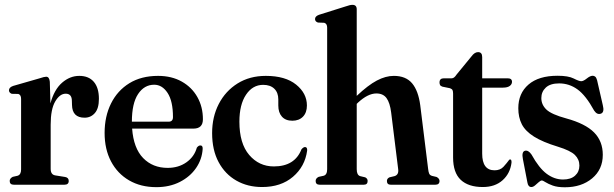

<svg xmlns="http://www.w3.org/2000/svg" viewBox="-20 -762 2532 792"><path d="M185.5 -424.5 188 -335.5Q203.5 -392.5 236 -420.8Q268.5 -449 307 -449Q346 -449 367 -424.5Q388 -400 388 -354.5Q388 -314.5 371.2 -295.5Q354.5 -276.5 329 -276.5Q278 -276.5 277 -329L276.5 -345.5Q276.5 -375.5 251 -375.5Q226.5 -375.5 207.8 -343.5Q189 -311.5 189 -247.5V-65.5Q189 -41.5 208 -38.5L248.5 -32Q263.5 -29.5 263.5 -15.5Q263.5 0 245.5 0H37.5Q20 0 20 -15.5Q20 -26 32.5 -32.5L52.5 -37Q67 -41.5 67 -63V-354Q67 -371 55.5 -374.5L28.5 -375Q17 -379.5 17 -389.5Q17 -401.5 34 -407.5L143.5 -439Q162.5 -445.5 170.5 -445.5Q183.5 -445.5 185.5 -424.5Z M817 -270Q817 -231.5 778 -231.5H525Q531 -150.5 570.5 -110Q610 -69.5 671.5 -69.5Q716.5 -69.5 749 -92.5Q781.5 -115.5 792 -153Q799.5 -162.5 806.5 -162Q816.5 -162.5 816 -148Q813.5 -105 788.8 -69Q764 -33 721.8 -11.5Q679.5 10 625 10Q560.5 10 512.5 -18Q464.5 -46 438 -96.2Q411.5 -146.5 411.5 -213.5Q411.5 -282 438 -335.2Q464.5 -388.5 513.8 -418.8Q563 -449 632 -449Q688 -449 729.8 -425.5Q771.5 -402 794.2 -361.5Q817 -321 817 -270ZM616 -412.5Q575 -412.5 549.5 -374Q524 -335.5 524 -260H675.5Q693.5 -260 693.5 -279Q693.5 -345 671.2 -378.8Q649 -412.5 616 -412.5Z M1246 -327Q1246 -297.5 1229.8 -280.8Q1213.5 -264 1186 -264Q1158 -264 1143 -280.8Q1128 -297.5 1128 -327V-352Q1128 -380 1111.5 -396Q1095 -412 1065.5 -412Q1022 -412 994.8 -371.2Q967.5 -330.5 967.5 -260Q967.5 -170 1008 -122.8Q1048.5 -75.5 1109.5 -75.5Q1196 -75.5 1223.5 -146Q1231.5 -155.5 1238.5 -155.5Q1248 -155 1247 -141Q1238 -75 1188.5 -32.8Q1139 9.5 1061 9.5Q1001.5 9.5 955 -17Q908.5 -43.5 881.8 -93.2Q855 -143 855 -213Q855 -280 882.5 -333.2Q910 -386.5 960 -417.8Q1010 -449 1076.5 -449Q1157 -449 1201.5 -413Q1246 -377 1246 -327Z M1451.5 -723.5V-366.5Q1498 -410.5 1534.5 -429.8Q1571 -449 1604.5 -449Q1654 -449 1679.8 -418.5Q1705.5 -388 1713.5 -328L1746 -65.5Q1747.5 -52 1750.5 -45.5Q1753.5 -39 1762 -36.5L1781 -32Q1793 -25.5 1793 -15.5Q1793 0 1775.5 0H1592Q1576 0 1576 -15.5Q1576 -25.5 1586.5 -30.5L1607.5 -35.5Q1625.5 -41 1622.5 -64L1593.5 -298Q1588.5 -338 1574.5 -357.2Q1560.5 -376.5 1532.5 -376.5Q1497.5 -376.5 1456.5 -338.5L1451.5 -333.5V-64Q1451.5 -40 1465.5 -35.5L1486.5 -30.5Q1496.5 -25.5 1496.5 -15.5Q1496.5 0 1480.5 0H1299Q1282 0 1282 -15.5Q1282 -26.5 1294.5 -32.5L1315 -37Q1329.5 -41 1329.5 -64V-648Q1329.5 -664.5 1317.5 -668L1291.5 -669Q1279.5 -673 1279.5 -683.5Q1279.5 -695 1296 -701L1404 -735Q1416 -739 1422.2 -740.5Q1428.5 -742 1434 -742Q1451.5 -742 1451.5 -723.5Z M1836.5 -398 1805 -404.5Q1797.5 -407 1795.2 -411.5Q1793 -416 1793 -422Q1793 -439 1811 -439H1843.5Q1853.5 -439 1863 -454L1924.5 -529Q1937.5 -547 1952 -547Q1969 -547 1969 -526.5V-439H2074Q2092 -439 2092 -424.5Q2092 -414.5 2082.8 -407.5Q2073.5 -400.5 2054.5 -400.5H1969V-128.5Q1969 -59.5 2020 -59.5Q2043.5 -59.5 2057 -74.2Q2070.5 -89 2081 -103.5Q2091 -107.5 2090 -91Q2084.5 -46.5 2053.2 -18.5Q2022 9.5 1971.5 9.5Q1912 9.5 1880.5 -20.2Q1849 -50 1849 -112.5V-375.5Q1849 -385 1846.8 -390Q1844.5 -395 1836.5 -398Z M2302.5 -21.5Q2334.5 -21.5 2352.2 -37.5Q2370 -53.5 2370 -79Q2370 -104.5 2351.5 -122.8Q2333 -141 2281 -157Q2218.5 -176 2182.8 -198.5Q2147 -221 2132.5 -249.5Q2118 -278 2118 -315.5Q2118 -377 2160 -413.2Q2202 -449.5 2280 -449.5Q2324.5 -449.5 2346.5 -438.2Q2368.5 -427 2377.5 -427Q2386.5 -427 2400.5 -438.2Q2414.5 -449.5 2425 -449.5Q2430.5 -449.5 2435.2 -445.8Q2440 -442 2443 -431L2466.5 -328.5Q2474 -299.5 2459.5 -293.5Q2443.5 -287 2431 -305.5Q2396.5 -368.5 2362.2 -393.2Q2328 -418 2286.5 -418Q2250 -418 2231.5 -400.8Q2213 -383.5 2213 -357.5Q2213 -330 2234 -310Q2255 -290 2316 -273.5Q2394.5 -252 2430.5 -215.8Q2466.5 -179.5 2466.5 -123.5Q2466.5 -63 2422.5 -26.2Q2378.5 10.5 2310 10.5Q2279.5 10.5 2260.2 3.5Q2241 -3.5 2230.2 -10.5Q2219.5 -17.5 2215 -17.5Q2210 -17.5 2202.5 -10.8Q2195 -4 2187 2.8Q2179 9.5 2172 9.5Q2158.5 9.5 2155.5 -9.5L2137 -105.5Q2131 -135.5 2145 -140Q2159 -144 2172.5 -124.5Q2203.5 -68.5 2235.2 -45Q2267 -21.5 2302.5 -21.5Z"/></svg>

Font: Fraunces 144pt Soft SemiBold
Style: Regular
Weight: 600
Version: Version 1.000;[b76b70a41]